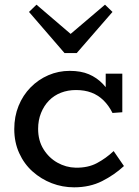

<svg xmlns="http://www.w3.org/2000/svg" viewBox="-20 -786 593 821"><path d="M297 15Q247 15 201.5 -2.5Q156 -20 119.5 -52.5Q83 -85 62 -131.5Q41 -178 41 -234Q41 -288 59.5 -333.5Q78 -379 111 -412.5Q144 -446 187 -464.5Q230 -483 278 -483Q326 -483 360 -468.5Q394 -454 419.5 -427.5Q445 -401 463 -363L432 -371V-471H503V-306L461 -303Q445 -335 422.5 -357Q400 -379 371 -390Q342 -401 305 -401Q270 -401 240.5 -389.5Q211 -378 189.5 -356Q168 -334 155.5 -303Q143 -272 143 -235Q143 -185 166 -148Q189 -111 225.5 -90.5Q262 -70 303 -69Q356 -68 394.5 -88.5Q433 -109 466 -140L510 -76Q469 -38 416.5 -11.5Q364 15 297 15ZM429 -766 461 -735 308 -559H256L104 -735L136 -766L282 -641Z"/></svg>

Font: BioRhyme ExtraBold
Style: Regular
Weight: 400
Version: Version 1.600;gftools[0.9.33]